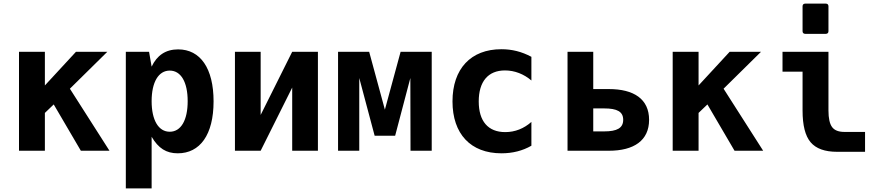

<svg xmlns="http://www.w3.org/2000/svg" viewBox="-20 -833 4856 1061"><path d="M85 0H228V-209L276.9 -255.9L426.8 0H585L366.2 -342.8L573.2 -546.9H399.9L228 -360.8V-546.9H85Z M675.3 208H817.9V-77.1C855.5 -13.2 898.9 14.2 962.4 14.2C1085 14.2 1160.2 -87.9 1160.2 -272.9C1160.2 -455.1 1087.4 -560.1 964.4 -560.1C894.5 -560.1 847.2 -526.4 817.9 -464.8L803.7 -546.9H675.3ZM918 -105C856 -105 817.9 -168.5 817.9 -273.9C817.9 -379.4 856 -442.9 918 -442.9C980 -442.9 1017.1 -379.4 1017.1 -273.9C1017.1 -168.5 980 -105 918 -105Z M1278.3 0H1420.4L1594.7 -349.1V0H1736.8V-546.9H1594.7L1420.4 -197.8V-546.9H1278.3Z M1848.1 0H1965.3V-401.9L2050.3 -83H2163.6L2247.6 -401.9L2248.5 0H2365.7V-546.9H2193.8L2106.9 -227.1L2020 -546.9H1848.1Z M2751 14.2C2813 14.2 2868.2 0 2916.5 -27.8V-159.2C2875.5 -123 2826.7 -103 2772 -103C2676.8 -103 2625.5 -163.6 2625.5 -272.5C2625.5 -382.3 2677.2 -443.8 2770.5 -443.8C2823.7 -443.8 2875 -423.8 2916.5 -388.2V-519C2862.3 -547.9 2809.1 -561 2750.5 -561C2582 -561 2480.5 -453.1 2480.5 -272.5C2480.5 -93.3 2580.6 14.2 2751 14.2Z M3116.2 0H3344.7C3482.9 0 3566.9 -56.2 3566.9 -170.9C3566.9 -285.6 3482.9 -340.8 3344.7 -340.8H3258.3V-546.9H3116.2ZM3258.3 -106.9V-233.9H3318.4C3390.1 -233.9 3423.8 -216.3 3423.8 -170.9C3423.8 -125.5 3390.1 -106.9 3318.4 -106.9Z M3697.3 0H3840.3V-209L3889.2 -255.9L4039.1 0H4197.3L3978.5 -342.8L4185.5 -546.9H4012.2L3840.3 -360.8V-546.9H3697.3Z M4429.7 -646H4543.5C4552.7 -646 4558.1 -651.4 4558.1 -660.6V-798.3C4558.1 -807.6 4552.7 -813 4543.5 -813H4429.7C4420.4 -813 4415 -807.6 4415 -798.3V-660.6C4415 -651.4 4420.4 -646 4429.7 -646ZM4606 5.9H4760.3V-104H4646C4614.3 -104 4591.3 -112.8 4578.1 -130.9C4564.9 -148.9 4558.1 -179.2 4558.1 -222.2V-546.9H4304.2V-437H4415V-222.2C4415 -140.6 4429.7 -82 4459.5 -46.9C4489.3 -11.7 4538.1 5.9 4606 5.9Z"/></svg>

Font: Hack
Style: Bold
Weight: 700
Monospace: yes
Designer: Christopher Simpkins
Foundry: Christopher Simpkins
Version: Version 2.010